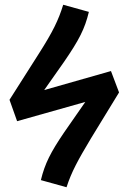

<svg xmlns="http://www.w3.org/2000/svg" viewBox="-20 -776 521 808"><path d="M246 -756C226 -691 202 -642 144 -551L20 -356L52 -266L339 -347L250 -219C193 -135 169 -88 152 -18L260 12C281 -53 308 -102 363 -194L481 -387L447 -477L166 -397L249 -515C313 -608 337 -655 354 -726Z"/></svg>

Font: Fira Sans Medium
Style: Italic
Weight: 500
Italic angle: -8°
Designer: bBox Type GmbH & Carrois Corporate GbR & Edenspiekermann AG
Foundry: bBox Type GmbH & Carrois Corporate GbR & Edenspiekermann AG
Version: Version 4.301;PS 004.301;hotconv 1.0.88;makeotf.lib2.5.64775